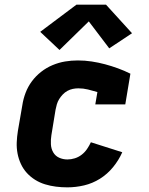

<svg xmlns="http://www.w3.org/2000/svg" viewBox="-20 -798 640 826"><path d="M270 8Q245 8 221 5Q197 2 174 -5Q151 -12 131 -24.5Q111 -37 95.5 -54Q80 -71 70 -92.5Q60 -114 55.5 -137.5Q51 -161 52 -185.5Q53 -210 57 -235L76 -345Q80 -372 90 -398.5Q100 -425 117 -448Q134 -471 157 -489Q180 -507 206.5 -518Q233 -529 260 -533.5Q287 -538 315 -538Q345 -538 374.5 -533.5Q404 -529 432 -521.5Q460 -514 487.5 -504Q515 -494 541 -481L519 -349H390L399 -402Q379 -408 358.5 -413Q338 -418 317 -418Q305 -418 293 -415.5Q281 -413 270 -407Q259 -401 250 -391.5Q241 -382 234.5 -371.5Q228 -361 224.5 -349Q221 -337 219 -326L201 -216Q198 -197 199 -177.5Q200 -158 209 -142.5Q218 -127 234.5 -119.5Q251 -112 270 -112Q286 -112 302 -117Q318 -122 331.5 -132.5Q345 -143 354.5 -157Q364 -171 371 -186L506 -143Q491 -109 466.5 -79Q442 -49 410 -29Q378 -9 342 -0.5Q306 8 270 8ZM236 -583 153 -661 309 -778H436L548 -655L450 -590L362 -706Z"/></svg>

Font: Iosevka Slab Heavy Extended
Style: Italic
Weight: 900
Width: 7
Italic angle: -9°
Monospace: yes
Designer: Belleve Invis
Foundry: Belleve Invis
Version: Version 11.1.0; ttfautohint (v1.8.3)